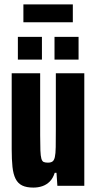

<svg xmlns="http://www.w3.org/2000/svg" viewBox="-20 -842 438 870"><path d="M131 8Q100 8 80.5 -1.5Q61 -11 50.5 -32Q40 -53 36.5 -86Q33 -119 33 -166V-510H162V-229Q162 -186 163 -160.5Q164 -135 167.5 -123Q171 -111 178 -108Q185 -105 197 -105Q210 -105 217.5 -110Q225 -115 228.5 -130Q232 -145 232.5 -175.5Q233 -206 233 -257V-510H362V0H240L236 -59H228Q220 -34 205.5 -19.5Q191 -5 172 1.5Q153 8 131 8ZM61 -572V-675H170V-572ZM227 -572V-675H336V-572ZM86 -741V-822H310V-741Z"/></svg>

Font: Saira ExtraCondensed ExtraBold
Style: Regular
Weight: 800
Width: 2
Designer: Hector Gatti with collaboration of the Omnibus-Type team
Foundry: Omnibus-Type
Version: Version 1.101